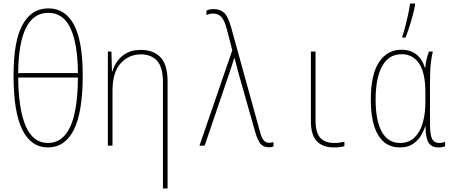

<svg xmlns="http://www.w3.org/2000/svg" viewBox="-20 -817 2540 1077"><path d="M249 10Q155 10 105.5 -88.5Q56 -187 56 -394Q56 -587 106.5 -678.5Q157 -770 251 -770Q346 -770 395 -678Q444 -586 444 -395Q444 -187 394 -88.5Q344 10 249 10ZM417 -407Q416 -571 375.5 -658Q335 -745 251 -745Q85 -745 82 -407ZM249 -15Q332 -15 374 -106Q416 -197 417 -382H82Q84 -201 125 -108Q166 -15 249 -15Z M585 0V-528H605L608 -416H610Q619 -446 638.5 -474Q658 -502 690.5 -519.5Q723 -537 770 -537Q842 -537 881 -495Q920 -453 920 -361V240H894V-355Q894 -439 861.5 -475.5Q829 -512 770 -512Q702 -512 656.5 -461.5Q611 -411 611 -307V0Z M1488 9Q1457 9 1441 -11Q1425 -31 1412 -75L1318 -406Q1311 -432 1306 -452.5Q1301 -473 1296 -490H1293Q1289 -475 1284 -460Q1279 -445 1274 -429L1128 0H1099L1283 -535L1252 -655Q1239 -703 1221.5 -722Q1204 -741 1175 -741Q1164 -741 1155 -738.5Q1146 -736 1138 -733V-758Q1145 -761 1155 -763.5Q1165 -766 1180 -766Q1215 -766 1237.5 -745Q1260 -724 1277 -662L1438 -79Q1448 -42 1460 -29Q1472 -16 1490 -16Q1504 -16 1514 -20V5Q1509 6 1503.5 7.5Q1498 9 1488 9Z M1854 10Q1790 10 1757 -25Q1724 -60 1724 -136V-528H1750V-143Q1750 -73 1776.5 -44Q1803 -15 1856 -15Q1871 -15 1885.5 -17Q1900 -19 1912 -22V3Q1888 10 1854 10Z M2223 10Q2143 10 2101.5 -59Q2060 -128 2060 -258Q2060 -400 2106.5 -469Q2153 -538 2232 -538Q2282 -538 2315.5 -511.5Q2349 -485 2363 -438H2366Q2367 -461 2372.5 -483.5Q2378 -506 2386 -528H2408Q2401 -499 2396.5 -462Q2392 -425 2392 -358V-123Q2392 -60 2404 -37.5Q2416 -15 2442 -15Q2450 -15 2459.5 -16.5Q2469 -18 2477 -22V3Q2463 10 2439 10Q2400 10 2383.5 -17.5Q2367 -45 2367 -108H2365Q2356 -80 2339 -53Q2322 -26 2294 -8Q2266 10 2223 10ZM2224 -15Q2273 -15 2304.5 -45Q2336 -75 2351 -126.5Q2366 -178 2366 -240V-300Q2366 -408 2331 -460.5Q2296 -513 2233 -513Q2161 -513 2124 -446.5Q2087 -380 2087 -258Q2087 -140 2122 -77.5Q2157 -15 2224 -15ZM2237 -614Q2245 -636 2253.5 -669Q2262 -702 2269.5 -736.5Q2277 -771 2280 -797H2308V-789Q2301 -746 2285 -694.5Q2269 -643 2255 -606H2237Z"/></svg>

Font: Noto Sans Mono ExtraCondensed Thin
Style: Regular
Weight: 100
Width: 2
Designer: Monotype Design Team
Foundry: Monotype Imaging Inc.
Version: Version 2.014; ttfautohint (v1.8.4.7-5d5b)